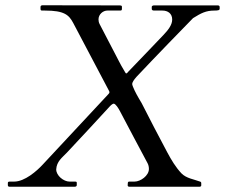

<svg xmlns="http://www.w3.org/2000/svg" viewBox="-20 -709 854 729"><path d="M9.8 -5.9C9.8 -1.5 12.7 0 16.1 0H263.7C269 0 271.5 -2.9 271.5 -6.3V-15.1C271.5 -19.5 268.6 -19.5 262.7 -19.5H244.1C221.7 -19.5 193.4 -42 193.4 -65.9C195.3 -96.2 215.3 -109.9 233.9 -129.4C289.6 -188 346.2 -250.5 397 -305.2C402.8 -311.5 408.7 -315.4 411.6 -315.4C418.9 -315.4 429.7 -297.9 435.1 -287.6C470.7 -218.8 505.9 -154.8 540.5 -88.9C543.9 -82.5 545.4 -74.7 545.4 -67.4C545.4 -42 513.7 -19.5 490.7 -19.5H471.7C467.3 -19.5 466.3 -18.6 465.3 -14.6C464.8 -12.2 464.8 -8.8 464.8 -4.9C464.8 -2 467.3 0 471.2 0H737.8C741.2 0 744.1 -2 744.1 -4.9V-13.7C744.1 -16.6 742.7 -18.6 739.7 -19.5C716.3 -28.3 687.5 -31.7 668.9 -50.8C646.5 -74.7 630.4 -102.1 615.2 -130.4C580.6 -194.8 549.3 -255.9 518.1 -316.9C514.2 -323.7 500.5 -345.7 491.2 -365.2C486.8 -375 481.9 -385.7 481.9 -390.1C481.9 -396 488.3 -406.2 498 -417C564.9 -488.3 684.6 -611.3 712.9 -640.1C743.7 -659.2 761.7 -668.9 794.4 -668.9C807.1 -668.9 814 -669.9 814 -675.8V-682.6C814 -686.5 811 -688.5 807.1 -688.5H564.5C561 -688.5 556.2 -686.5 556.2 -683.1C556.2 -679.7 556.2 -684.1 556.2 -675.3C556.2 -671.9 558.1 -668.9 564.9 -668.9H596.7C616.7 -668.9 633.8 -658.2 633.8 -634.8C633.8 -613.3 616.7 -593.3 600.6 -576.2C577.1 -550.8 517.1 -489.3 466.8 -436.5C463.9 -433.1 462.4 -430.2 458.5 -430.2C457 -430.7 452.1 -439.9 449.2 -444.8C439 -460.9 422.9 -493.7 418.9 -501C399.9 -539.1 377.4 -579.1 358.4 -617.2C355 -623.5 354 -629.9 354 -635.3C354 -654.8 371.1 -668.9 387.7 -668.9H432.6C440.9 -668.9 442.9 -668.9 442.9 -675.8V-683.1C442.9 -687.5 440.9 -688.5 432.1 -688.5C336.9 -688.5 231.4 -689 141.1 -689C134.3 -689 133.8 -684.1 133.8 -682.1V-676.3C133.8 -669.4 135.7 -668.9 141.6 -668.9H150.9C224.1 -668.9 241.7 -652.3 257.8 -622.1L393.6 -364.7C395 -362.3 395.5 -360.4 395.5 -358.9C395.5 -356 394 -354 390.6 -350.6L142.1 -84C120.1 -60.1 74.2 -19.5 33.7 -19.5H16.6C10.3 -19.5 9.8 -16.6 9.8 -13.2Z"/></svg>

Font: Cardo
Style: Italic
Weight: 400
Designer: David J. Perry
Foundry: David J. Perry
Version: Version 0.99